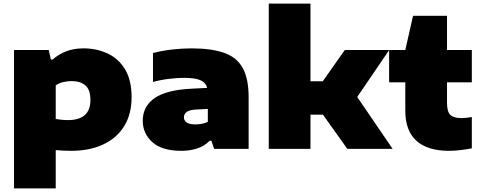

<svg xmlns="http://www.w3.org/2000/svg" viewBox="-20 -828 2676 1068"><path d="M58 220V-550H251L263 -497H273Q304 -525 346.8 -542Q389.5 -559 444 -559Q516.5 -559 577.5 -531Q638.5 -503 675.2 -443Q712 -383 712 -287Q712 -193.5 671 -126.8Q630 -60 554.2 -24.5Q478.5 11 375 11Q352.5 11 330.8 9.8Q309 8.5 290 7V220ZM358 -160Q483 -160 483 -272Q483 -329 454.8 -353Q426.5 -377 379 -377Q356 -377 332 -371.5Q308 -366 290 -353V-166Q303.5 -164 321 -162Q338.5 -160 358 -160Z M989 11Q881 11 827.5 -37.2Q774 -85.5 774 -156Q774 -236.5 840.2 -282.5Q906.5 -328.5 1051 -335L1132.5 -339Q1124.5 -369 1094.5 -382Q1064.5 -395 1001 -395Q966 -395 918.8 -389.2Q871.5 -383.5 831 -372V-533Q882 -546.5 939.2 -552.8Q996.5 -559 1043 -559Q1157 -559 1227.5 -533.8Q1298 -508.5 1330.5 -449Q1363 -389.5 1363 -287V0H1171L1156 -45H1146Q1117 -15 1076.2 -2Q1035.5 11 989 11ZM1003 -175Q1003 -158 1018.2 -147Q1033.5 -136 1065 -136Q1081.5 -136 1100.5 -139Q1119.5 -142 1136 -150V-222L1074 -219Q1034.5 -217 1018.8 -205.5Q1003 -194 1003 -175Z M1475 0V-808H1707V-376H1775.5L1898 -550H2145L1967 -288.5L2164 0H1912L1776.5 -190H1707V0Z M2478.5 11Q2358.5 11 2296.5 -44.8Q2234.5 -100.5 2234.5 -212V-370H2144.5V-550H2234.5L2277.5 -740H2466.5V-550H2604.5V-370H2466.5V-256Q2466.5 -206.5 2485 -188.8Q2503.5 -171 2547.5 -171Q2570 -171 2604.5 -177V-3Q2580 2 2545 6.5Q2510 11 2478.5 11Z"/></svg>

Font: Encode Sans Expanded Black
Style: Regular
Weight: 900
Width: 7
Designer: Multiple Designers
Foundry: Impallari Type
Version: Version 3.000; ttfautohint (v1.8.3) -l 8 -r 50 -G 200 -x 14 